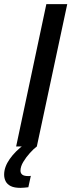

<svg xmlns="http://www.w3.org/2000/svg" viewBox="-71 -708 345 928"><path d="M7 0 153 -688H254L107 0ZM28 200Q-2 200 -19 191.5Q-36 183 -43.5 168.5Q-51 154 -51 136Q-51 99 -24 60.5Q3 22 47 -10L107 0Q92 11 73.5 31.5Q55 52 41.5 74.5Q28 97 28 117Q28 129 36.5 136Q45 143 66 143Q69 143 70 143Q71 143 78 142L66 197Q57 198 46.5 199Q36 200 28 200Z"/></svg>

Font: Saira Condensed Medium
Style: Italic
Weight: 500
Width: 3
Italic angle: -12°
Designer: Hector Gatti with collaboration of the Omnibus-Type team
Foundry: Omnibus-Type
Version: Version 1.101